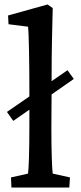

<svg xmlns="http://www.w3.org/2000/svg" viewBox="-20 -836 360 856"><path d="M31 0H289L292 -45L215 -62C212 -82 209 -166 209 -261L210 -415L309 -484L281 -523L210 -474C210 -625 213 -705 215 -800L192 -816L16 -767L18 -728L105 -717C109 -687 111 -543 111 -427V-406L11 -337L39 -297L111 -347V-280C111 -155 108 -85 105 -62L29 -45Z"/></svg>

Font: TPK Tissa Web Medium
Style: Regular
Weight: 500
Designer: Jacques Le Bailly, Suppakit Chalermlarp | Katatrad Co.,Ltd.
Foundry: Jacques Le Bailly, Cadson Demak Co.,Ltd.
Version: Version 5.000;Glyphs 3.1.2 (3151)